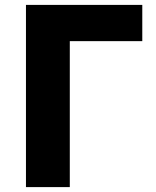

<svg xmlns="http://www.w3.org/2000/svg" viewBox="-20 -764 639 784"><path d="M86 -744H561V-596H265V0H86Z"/></svg>

Font: Source Han Sans CN Heavy
Style: Bold
Weight: 900
Designer: Ryoko NISHIZUKA (kana & ideographs); Paul D. Hunt (Latin, Greek & Cyrillic); Wenlong ZHANG (bopomofo); Sandoll Communica
Foundry: Adobe Systems Incorporated
Version: Version 1.000;PS 1;hotconv 1.0.78;makeotf.lib2.5.61930